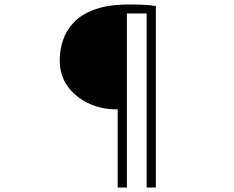

<svg xmlns="http://www.w3.org/2000/svg" viewBox="-20 -777 1040 855"><path d="M494 -290Q451 -290 408 -303.5Q365 -317 328 -344.5Q291 -372 268.5 -413Q246 -454 246 -510Q246 -553 260 -596.5Q274 -640 308 -676.5Q342 -713 402.5 -735Q463 -757 556 -757Q605 -757 631.5 -755Q658 -753 674 -750V58H633V-717H545V58H504V-290Z"/></svg>

Font: Noto Sans TC ExtraLight
Style: Regular
Weight: 250
Designer: Ryoko NISHIZUKA  (kana, bopomofo & ideographs); Paul D. Hunt (Latin, Greek & Cyrillic); Sandoll Communications , Soo-you
Foundry: Adobe
Version: Version 2.004-H2;hotconv 1.0.118;makeotfexe 2.5.65603